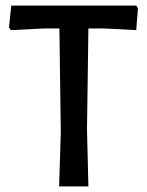

<svg xmlns="http://www.w3.org/2000/svg" viewBox="-20 -662 521 682"><path d="M464 -642 470 -633 464 -555 348 -561H294L289 -202L294 0H190L196 -193L191 -561H137L19 -555L12 -564L20 -642Z"/></svg>

Font: Alegreya Sans SC Medium
Style: Regular
Weight: 500
Designer: Juan Pablo del Peral
Foundry: Huerta Tipografica
Version: Version 2.001;PS 002.001;hotconv 1.0.88;makeotf.lib2.5.64775